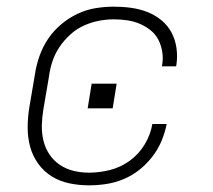

<svg xmlns="http://www.w3.org/2000/svg" viewBox="-20 -548 640 576"><path d="M247 8Q217 8 188 2Q159 -4 135 -19Q111 -34 94.5 -57Q78 -80 70.5 -107.5Q63 -135 63 -165Q63 -195 68 -226L85 -326Q89 -353 98.5 -380Q108 -407 124 -431Q140 -455 163 -474.5Q186 -494 212.5 -506.5Q239 -519 266.5 -523.5Q294 -528 321 -528Q348 -528 373.5 -524.5Q399 -521 422 -512Q445 -503 464 -487.5Q483 -472 494.5 -450.5Q506 -429 509.5 -403.5Q513 -378 509 -352Q509 -351 508.5 -350Q508 -349 508 -349H466Q466 -349 466 -349.5Q466 -350 466 -351Q470 -371 467 -391Q464 -411 455.5 -428Q447 -445 432 -457Q417 -469 399.5 -476.5Q382 -484 362 -487Q342 -490 321 -490Q299 -490 276 -485.5Q253 -481 231 -471Q209 -461 190.5 -444Q172 -427 158.5 -407Q145 -387 137.5 -364.5Q130 -342 127 -319L110 -219Q106 -195 105.5 -171.5Q105 -148 110.5 -125.5Q116 -103 128.5 -84.5Q141 -66 159.5 -53.5Q178 -41 200.5 -35.5Q223 -30 247 -30Q278 -30 310 -38Q342 -46 369.5 -66Q397 -86 414.5 -115.5Q432 -145 437 -176H480Q475 -150 464.5 -125Q454 -100 437 -78Q420 -56 398 -38.5Q376 -21 350.5 -10.5Q325 0 299 4Q273 8 247 8ZM243 -223 255 -297H330L318 -223Z"/></svg>

Font: Iosevka SS04 XLt Ex Obl
Style: Regular
Weight: 200
Width: 7
Italic angle: -9°
Monospace: yes
Designer: Belleve Invis
Foundry: Belleve Invis
Version: Version 19.0.0; ttfautohint (v1.8.4)